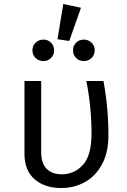

<svg xmlns="http://www.w3.org/2000/svg" viewBox="-20 -934 640 965"><path d="M525 -255Q525 -166 491.5 -106Q458 -46 404.5 -17.5Q351 11 288 11Q205 11 154 -33Q103 -77 103 -161V-527H187V-169Q187 -114 214 -86Q241 -58 291 -58Q353 -58 396.5 -105Q440 -152 440 -263Q440 -396 414 -527H500Q525 -390 525 -255ZM387 -895 328 -728 269 -737 298 -914ZM252 -681Q252 -658 236.5 -642.5Q221 -627 198 -627Q175 -627 159 -642.5Q143 -658 143 -681Q143 -704 159 -719.5Q175 -735 198 -735Q221 -735 236.5 -719.5Q252 -704 252 -681ZM456 -681Q456 -658 440 -642.5Q424 -627 401 -627Q378 -627 362.5 -642.5Q347 -658 347 -681Q347 -704 362.5 -719.5Q378 -735 401 -735Q424 -735 440 -719.5Q456 -704 456 -681Z"/></svg>

Font: Fira Mono
Style: Regular
Weight: 400
Designer: Carrois Corporate & Edenspiekermann AG
Foundry: Carrois Corporate GbR & Edenspiekermann AG
Version: Version 3.206